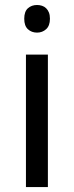

<svg xmlns="http://www.w3.org/2000/svg" viewBox="-20 -757 299 777"><path d="M173.8 0H85V-536.1H173.8ZM78.1 -681.2Q78.1 -710.4 93 -723.6Q107.9 -736.8 129.9 -736.8Q140.6 -736.8 150.1 -733.6Q159.7 -730.5 166.7 -723.6Q173.8 -716.8 178 -706.3Q182.1 -695.8 182.1 -681.2Q182.1 -652.8 166.7 -638.9Q151.4 -625 129.9 -625Q107.9 -625 93 -638.7Q78.1 -652.3 78.1 -681.2Z"/></svg>

Font: WenQuanYi Micro Hei
Style: Regular
Weight: 400
Foundry: Ascender Corporation
Version: Version 0.2.0-beta